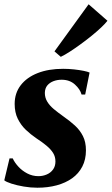

<svg xmlns="http://www.w3.org/2000/svg" viewBox="-24 -866 522 897"><path d="M374 -424.5H357Q350.5 -449 326 -471.2Q301.5 -493.5 264 -493.5Q243.5 -493.5 225.8 -486.8Q208 -480 197 -466.8Q186 -453.5 185.5 -432Q185.5 -410 196.5 -391.5Q207.5 -373 227.2 -356.5Q247 -340 273 -321.5Q302.5 -301 326 -279.5Q349.5 -258 363.5 -230.2Q377.5 -202.5 377.5 -163.5Q377.5 -120.5 360.5 -87.8Q343.5 -55 313 -33.2Q282.5 -11.5 241 -0.2Q199.5 11 150.5 11Q119 11 86.8 5.5Q54.5 0 29.8 -8Q5 -16 -4 -23.5L20.5 -126H35.5Q44 -107 61.5 -87.8Q79 -68.5 103.2 -55.8Q127.5 -43 155.5 -43Q176 -43 194.2 -50.8Q212.5 -58.5 223.8 -74Q235 -89.5 235 -111.5Q235 -134 224.2 -151.2Q213.5 -168.5 193.5 -185.2Q173.5 -202 145 -220.5Q120 -237.5 97 -259.2Q74 -281 59.2 -310.8Q44.5 -340.5 44.5 -380.5Q44.5 -431 72.8 -467.8Q101 -504.5 151.8 -524.5Q202.5 -544.5 271 -544.5Q296 -544.5 321.5 -541.8Q347 -539 366.8 -535Q386.5 -531 394.5 -527ZM230.5 -626 390 -846 478 -769Q468 -756 448.8 -737.8Q429.5 -719.5 404.5 -699.2Q379.5 -679 353.2 -659.8Q327 -640.5 302.5 -624.8Q278 -609 260 -600.5Z"/></svg>

Font: Merriweather 72pt ExtraBold
Style: Italic
Weight: 800
Italic angle: -7.8°
Version: Version 2.101